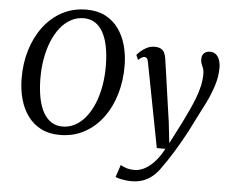

<svg xmlns="http://www.w3.org/2000/svg" viewBox="-63 -828 1389 1152"><g transform="rotate(5 631.5 -252.0)"><path d="M316.4 10Q251.9 10 203.9 -14.5Q155.9 -39 124.1 -82.3Q92.3 -125.5 76.3 -182.6Q60.3 -239.7 59.6 -304.9Q58.5 -397.5 83 -478.5Q107.5 -559.5 154.1 -621.3Q200.6 -683.1 266.1 -718Q331.6 -753 412.6 -753Q478 -753 526 -728.2Q574 -703.4 605.3 -660Q636.7 -616.6 652.3 -560.3Q667.9 -504 668.7 -440.6Q669.7 -348.4 645.8 -266.8Q621.9 -185.3 575.7 -123.2Q529.4 -61 463.9 -25.5Q398.3 10 316.4 10ZM328.3 -41.6Q369.6 -41.6 405.2 -61.1Q440.8 -80.6 469 -116.2Q497.2 -151.8 517.1 -200.3Q537 -248.8 547.1 -307.3Q557.2 -365.7 556.5 -430.7Q555.8 -492.7 546 -542.4Q536.2 -592.1 516.9 -627.3Q497.6 -662.6 468.6 -681.4Q439.6 -700.2 400.1 -700.2Q358.9 -700.2 323.2 -680.9Q287.5 -661.5 259.4 -626.4Q231.3 -591.2 211.5 -543Q191.7 -494.7 181.4 -436.7Q171.1 -378.7 171.8 -314.2Q172.6 -251.2 182.6 -200.9Q192.7 -150.5 212.2 -114.9Q231.8 -79.4 260.8 -60.5Q289.7 -41.6 328.3 -41.6ZM806.8 -468.4Q803.3 -487.5 797.6 -493.9Q791.9 -500.2 783.7 -500.2Q775.1 -500.2 766.4 -495.1Q757.7 -490 745.9 -479.2L733.2 -508.2Q737.1 -514.2 752.2 -528.3Q767.2 -542.4 789.7 -554.5Q812.1 -566.6 838.1 -566.6Q862.6 -566.6 876.8 -558.5Q891 -550.4 898.1 -535.4Q905.2 -520.4 908 -499.6Q914.8 -452.5 921.7 -405.4Q928.5 -358.3 935.1 -311.2Q941.7 -264.2 948.5 -217.2Q955.3 -170.1 962.1 -123.2L976.1 2.1L1042.8 -127.9Q1061.8 -167.6 1079.8 -205.5Q1097.7 -243.3 1112.1 -280.5Q1126.4 -317.6 1135 -354.8Q1143.6 -391.9 1143.6 -429.9Q1143.6 -450 1138.6 -463.2Q1133.5 -476.4 1128.3 -488.5Q1123.2 -500.5 1123.2 -516.9Q1123.2 -540.7 1136.7 -553.3Q1150.3 -565.9 1172.6 -565.9Q1193.6 -565.9 1207.7 -554.2Q1221.9 -542.6 1229.3 -522Q1236.8 -501.5 1236.8 -474.6Q1236.8 -420 1218.9 -364.9Q1201.1 -309.9 1175.2 -257.9Q1149.2 -206 1125.2 -159.9Q1105.8 -119.5 1085.9 -81.5Q1065.9 -43.6 1046.3 -9.6Q1026.6 24.5 1008.6 53.6Q990.6 82.7 975.1 105.9Q959.6 129.1 947.5 145.2Q928.4 175.1 903.2 198.5Q878 222 844.8 235.6Q811.6 249.1 767.8 249.1Q744 249.1 715.1 244Q686.3 238.9 673 231.7L697.7 157.6Q706.2 163.9 728.6 172Q750.9 180.2 782.5 180.2Q809.3 180.2 838.7 166.1Q868.1 152 898.2 120.8Q928.3 89.6 955.9 37.8H904.1Z"/></g></svg>

Font: Merriweather Light
Style: Italic
Weight: 300
Italic angle: -7.8°
Designer: Eben Sorkin
Foundry: Eben Sorkin
Version: Version 2.101